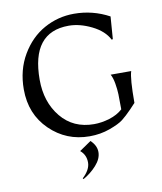

<svg xmlns="http://www.w3.org/2000/svg" viewBox="-102 -794 955 1131"><g transform="rotate(-10 376.0 -228.5)"><path d="M385 14Q246 14 148 -81.5Q50 -177 50 -325Q50 -441 103 -531Q156 -621 239 -667Q322 -713 418 -713Q530 -713 628 -660L618 -526L611 -524Q583 -579 512 -614Q441 -649 375 -649Q152 -649 152 -365Q152 -231 225.5 -141.5Q299 -52 423 -52Q468 -52 515.5 -66.5Q563 -81 595 -110Q595 -171 594 -200.5Q593 -230 587 -265.5Q581 -301 569 -322H692Q678 -281 678 -134L646 -100Q613 -66 588 -46.5Q563 -27 506.5 -6.5Q450 14 385 14ZM301 251Q348 207 348 164Q348 118 314 90L384 42Q419 75 419 114Q419 154 384.5 192.5Q350 231 305 256Z"/></g></svg>

Font: Coconat
Style: Regular
Weight: 400
Designer: Sara Lavazza
Foundry: Collletttivo
Version: Version 1.000;Glyphs 3.2 (3217)